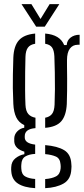

<svg xmlns="http://www.w3.org/2000/svg" viewBox="-20 -772 416 950"><path d="M154 159Q99.5 156 69.2 136.5Q39 117 36 77.5Q35.5 72.5 35.2 67Q35 61.5 35.5 55.5Q36.5 26.5 56.8 10.8Q77 -5 100.5 -9V-21.5Q52.5 -36 50.5 -72Q50.5 -77.5 50.5 -80.5Q50.5 -83.5 50.5 -88.5Q51.5 -108 66 -122.5Q80.5 -137 100 -140V-153Q73 -165.5 60.5 -191.2Q48 -217 46 -257.5Q44 -303 43.5 -336Q43 -369 43.8 -403.5Q44.5 -438 46 -487.5Q48.5 -545 73.8 -573Q99 -601 154 -606V-555.5Q129 -551.5 118 -536.2Q107 -521 106 -491Q105 -459 104.5 -415.5Q104 -372 104.2 -328.5Q104.5 -285 106 -253Q107.5 -222.5 120 -208Q132.5 -193.5 155.5 -189.5V-138Q102.5 -134 102.5 -98.5V-92Q102.5 -62.5 154 -56.5V-10.5Q124 -9 105.2 2.2Q86.5 13.5 85.5 42.5Q85 47 85 52Q85 57 85.5 63Q86.5 90.5 104.8 101Q123 111.5 154 113.5ZM203.5 -139.5V-189.5Q225.5 -193.5 237 -207.8Q248.5 -222 250 -254Q251.5 -288 251.8 -329.8Q252 -371.5 251.2 -414.2Q250.5 -457 249 -493.5Q247.5 -523 237.5 -537.2Q227.5 -551.5 203.5 -555.5V-606Q277 -600 297.5 -549H310Q311.5 -572.5 329.5 -586.2Q347.5 -600 374 -600V-550.5H364.5Q340 -550.5 325.8 -531.5Q311.5 -512.5 311.5 -474V-449Q312 -411 312.2 -381.5Q312.5 -352 312 -323Q311.5 -294 310.5 -257.5Q307.5 -200 283.2 -172Q259 -144 203.5 -139.5ZM203.5 159V114Q236.5 111.5 257 100.8Q277.5 90 280 61.5Q281 50.5 279.5 40.5Q277 11.5 256.2 2.5Q235.5 -6.5 203.5 -9.5V-54Q264.5 -49 297.8 -28.8Q331 -8.5 333 40Q333.5 45 333.8 51.5Q334 58 333 64.5Q331 115 295 135.8Q259 156.5 203.5 159ZM159 -640 86.5 -751.5H135.5L180.5 -678L225.5 -751.5H273.5L201.5 -640Z"/></svg>

Font: Big Shoulders Stencil Text Light
Style: Regular
Weight: 300
Designer: Patric King
Foundry: XO Type Co
Version: Version 1.000